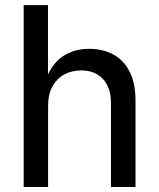

<svg xmlns="http://www.w3.org/2000/svg" viewBox="-20 -748 637 768"><path d="M172.4 -325.2V0H74.7V-727.5H171.9V-413.1H157.2Q181.6 -487.3 227.3 -520Q272.9 -552.7 336.4 -552.7Q391.6 -552.7 433.6 -529.8Q475.6 -506.8 498.8 -460.9Q522 -415 522 -346.7V0H423.8V-336.4Q423.8 -397.5 391.8 -431.9Q359.9 -466.3 304.7 -466.3Q267.1 -466.3 237.1 -450Q207 -433.6 189.7 -402.1Q172.4 -370.6 172.4 -325.2Z"/></svg>

Font: Inter Cardless
Style: Regular
Weight: 400
Designer: Rasmus Andersson
Foundry: rsms
Version: Version 4.001;git-9221beed3